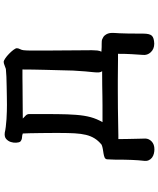

<svg xmlns="http://www.w3.org/2000/svg" viewBox="72 -780 856 1040"><g transform="rotate(-90 500.0 -260.0)"><path d="M252.9 -578.1Q248 -585 247.1 -600.1Q246.1 -615.2 251 -629.9Q255.9 -644.5 267.6 -654.8Q279.3 -665 301.8 -662.1Q313.5 -659.2 333 -656.7Q352.5 -654.3 374.5 -652.8Q396.5 -651.4 417.5 -650.9Q438.5 -650.4 452.1 -650.4Q470.7 -650.4 497.1 -650.9Q523.4 -651.4 551.3 -651.9Q579.1 -652.3 604.5 -653.3Q629.9 -654.3 646.5 -656.2Q651.4 -657.2 664.1 -662.6Q676.8 -668 684.6 -668Q691.4 -668 703.6 -659.7Q715.8 -651.4 728 -639.6Q740.2 -627.9 749.5 -615.7Q758.8 -603.5 758.8 -596.7Q758.8 -588.9 753.9 -579.6Q749 -570.3 748 -560.5Q747.1 -555.7 746.6 -541.5Q746.1 -527.3 746.1 -509.8Q746.1 -492.2 746.1 -473.6Q746.1 -455.1 746.1 -442.4Q746.1 -419.9 746.6 -384.8Q747.1 -349.6 747.1 -312.5Q747.1 -275.4 747.6 -242.2Q748 -209 748 -190.4Q748 -174.8 746.6 -161.6Q745.1 -148.4 740.2 -138.7Q767.6 -136.7 784.2 -137.2Q800.8 -137.7 808.6 -133.8Q821.3 -128.9 828.1 -120.6Q835 -112.3 837.9 -104Q840.8 -95.7 841.3 -88.4Q841.8 -81.1 841.8 -77.1Q841.8 -73.2 841.3 -65.4Q840.8 -57.6 839.8 -40Q838.9 -22.5 838.4 7.8Q837.9 38.1 837.9 87.9Q837.9 122.1 826.7 134.3Q815.4 146.5 783.2 147.5Q754.9 147.5 737.3 128.9Q719.7 110.4 722.7 85Q724.6 55.7 726.6 24.9Q728.5 -5.9 728.5 -48.8Q720.7 -48.8 697.3 -48.8Q673.8 -48.8 644.5 -49.3Q615.2 -49.8 584.5 -49.8Q553.7 -49.8 531.2 -49.8Q482.4 -49.8 434.1 -49.3Q385.7 -48.8 348.1 -47.9Q310.5 -46.9 287.6 -46.9Q264.6 -46.9 266.6 -46.9Q266.6 -27.3 267.1 -2.9Q267.6 21.5 268.1 43.5Q268.6 65.4 269 81.1Q269.5 96.7 269.5 98.6Q269.5 118.2 253.9 133.3Q238.3 148.4 210.9 148.4Q200.2 148.4 188 145.5Q175.8 142.6 166 135.3Q156.2 127.9 151.4 116.2Q146.5 104.5 149.4 86.9Q150.4 77.1 151.9 60.1Q153.3 43 153.8 25.4Q154.3 7.8 154.8 -8.8Q155.3 -25.4 155.3 -35.2Q155.3 -51.8 155.3 -65.4Q155.3 -79.1 156.2 -88.9Q156.2 -99.6 157.2 -109.4Q159.2 -118.2 167.5 -121.6Q175.8 -125 187.5 -127Q199.2 -128.9 211.9 -130.9Q224.6 -132.8 236.3 -137.7Q257.8 -155.3 270.5 -175.8Q283.2 -196.3 289.6 -222.7Q295.9 -249 297.9 -283.7Q299.8 -318.4 299.8 -363.3Q299.8 -371.1 299.8 -400.9Q299.8 -430.7 299.3 -464.4Q298.8 -498 298.3 -527.3Q297.9 -556.6 296.9 -564.5Q288.1 -568.4 275.4 -568.8Q262.7 -569.3 252.9 -578.1ZM637.7 -292Q638.7 -326.2 639.6 -364.3Q640.6 -402.3 641.6 -439Q642.6 -475.6 643.1 -508.8Q643.6 -542 643.6 -566.4H599.6Q585.9 -566.4 554.2 -565.9Q522.5 -565.4 486.8 -565.4Q451.2 -565.4 420.4 -564.9Q389.6 -564.5 377.9 -564.5Q388.7 -554.7 395.5 -547.4Q402.3 -540 402.3 -528.3Q402.3 -442.4 401.9 -381.3Q401.4 -320.3 397.9 -275.4Q394.5 -230.5 385.3 -196.8Q376 -163.1 358.4 -132.8H394.5Q424.8 -132.8 449.2 -132.8Q473.6 -132.8 500 -133.3Q526.4 -133.8 558.1 -134.3Q589.8 -134.8 634.8 -134.8Q628.9 -140.6 627.9 -151.9Q627 -163.1 628.9 -181.2Q630.9 -199.2 633.3 -226.6Q635.7 -253.9 637.7 -292Z"/></g></svg>

Font: JasonHandwriting1
Style: Regular
Weight: 400
Version: Version 1.48.20